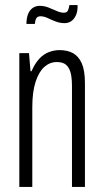

<svg xmlns="http://www.w3.org/2000/svg" viewBox="-20 -735 405 755"><path d="M56 0V-526H94L100 -455H104Q117 -485 134 -503.5Q151 -522 172 -530Q193 -538 214 -538Q245 -538 267 -526Q289 -514 301.5 -486Q314 -458 314 -408V0H263V-398Q263 -418 260.5 -435Q258 -452 251.5 -465Q245 -478 233.5 -484.5Q222 -491 203 -491Q176 -491 154.5 -472Q133 -453 120 -413.5Q107 -374 107 -313V0ZM84 -641Q84 -664 90.5 -680Q97 -696 109 -704Q121 -712 136 -712Q154 -712 170.5 -705.5Q187 -699 202.5 -692Q218 -685 231 -685Q243 -685 247 -693.5Q251 -702 253 -715H285Q286 -692 279 -676Q272 -660 260.5 -652Q249 -644 234 -644Q216 -644 199 -650.5Q182 -657 167.5 -664Q153 -671 139 -671Q127 -671 122.5 -662.5Q118 -654 117 -641Z"/></svg>

Font: Archivo ExtraCondensed ExtraLight
Style: Regular
Weight: 250
Width: 2
Designer: Hector Gatti
Foundry: Omnibus-Type
Version: Version 2.001